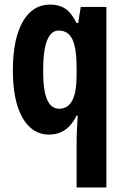

<svg xmlns="http://www.w3.org/2000/svg" viewBox="-20 -577 540 837"><path d="M314 240.2V27.8Q314 12.2 315.4 -12.7Q316.9 -37.6 318.8 -73.2H314Q292.5 -29.8 262.5 -10Q232.4 9.8 193.8 9.8Q120.1 9.8 78.1 -63.7Q36.1 -137.2 36.1 -270Q36.1 -406.7 78.9 -481.9Q121.6 -557.1 198.2 -557.1Q237.3 -557.1 264.4 -539.3Q291.5 -521.5 313 -477.1H320.8L332 -546.9H443.8V240.2ZM237.8 -103Q276.4 -103 295.2 -139.2Q314 -175.3 314 -252V-278.8Q314 -366.2 295.7 -405Q277.3 -443.8 235.8 -443.8Q168 -443.8 168 -268.1Q168 -183.1 185.3 -143.1Q202.6 -103 237.8 -103Z"/></svg>

Font: Open Sans Condensed
Style: Bold
Weight: 700
Width: 3
Designer: Monotype Design Team
Foundry: Monotype Imaging Inc.
Version: Version 3.003; ttfautohint (v1.8.4)